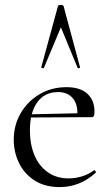

<svg xmlns="http://www.w3.org/2000/svg" viewBox="-20 -750 448 782"><path d="M223.8 12Q162 12 120.1 -15.4Q78.2 -42.8 57.1 -86.9Q36 -131 36 -180.2Q36 -240.8 64.4 -289.3Q92.8 -337.8 141.5 -366.4Q190.2 -395 251.2 -395Q306 -395 335.4 -368.5Q364.8 -342 364.8 -296Q364.8 -285 362.8 -278.8Q360.8 -272.6 353 -272.6H294.6Q299 -322 277.6 -348.5Q256.2 -375 216.6 -375Q161.4 -375 131.6 -333.1Q101.8 -291.2 101.8 -219Q101.8 -162.2 120.2 -118.2Q138.6 -74.2 174.2 -48.8Q209.8 -23.4 259.4 -23.4Q285 -23.4 312.1 -31.2Q339.2 -39 362.8 -56.2Q364.8 -58.2 368.3 -53.8Q371.8 -49.4 369.8 -46.4Q334.4 -15 298.3 -1.5Q262.2 12 223.8 12ZM84.4 -271.4 83.4 -284 311.2 -289V-272.6ZM306 -476Q308 -474 302.6 -472.5Q297.2 -471 296 -474L228 -638.8L159 -474Q158 -471 152.5 -472.5Q147 -474 148 -476L216 -725Q217 -730 227 -730Q237 -730 239 -725Z"/></svg>

Font: Cormorant Light
Style: Regular
Weight: 300
Designer: Christian Thalmann (Catharsis Fonts)
Foundry: Catharsis Fonts
Version: Version 4.000